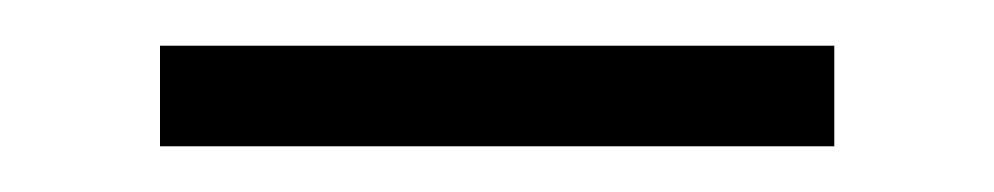

<svg xmlns="http://www.w3.org/2000/svg" viewBox="-20 -266 435 84"><path d="M50 -202V-246H345V-202Z"/></svg>

Font: Libre Bodoni
Style: Regular
Weight: 400
Designer: Pablo Impallari, Rodrigo Fuenzalida
Foundry: Pablo Impallari, Rodrigo Fuenzalida
Version: Version 1.001